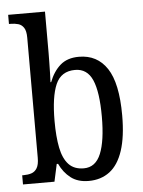

<svg xmlns="http://www.w3.org/2000/svg" viewBox="-54 -803 637 857"><g transform="rotate(-5 264.5 -375.0)"><path d="M309 10Q260 10 228.5 -14.5Q197 -39 179 -78H173L156 0H15V-41H22Q41 -41 56.5 -46Q72 -51 81.5 -66.5Q91 -82 91 -113V-651Q91 -681 81.5 -695.5Q72 -710 56.5 -714.5Q41 -719 22 -719H15V-760H180V-575Q180 -558 179.5 -532.5Q179 -507 178.5 -482.5Q178 -458 177 -444H180Q198 -491 229.5 -518.5Q261 -546 313 -546Q395 -546 439 -479.5Q483 -413 483 -269Q483 -173 462.5 -111Q442 -49 403 -19.5Q364 10 309 10ZM292 -48Q345 -48 368.5 -105.5Q392 -163 392 -271Q392 -382 368.5 -435.5Q345 -489 291 -489Q228 -489 204 -433.5Q180 -378 180 -270Q180 -199 190 -149.5Q200 -100 224.5 -74Q249 -48 292 -48Z"/></g></svg>

Font: Noto Serif Khmer Condensed
Style: Regular
Weight: 400
Width: 3
Designer: Danh Hong and the Monotype Design Team
Foundry: Monotype Imaging Inc.
Version: Version 2.004